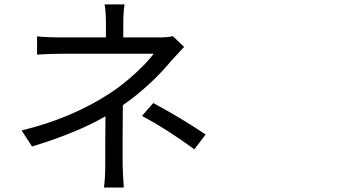

<svg xmlns="http://www.w3.org/2000/svg" viewBox="-20 -802 1540 863"><path d="M447.3 41Q453.1 -2 453.1 -66.4Q453.1 -93.8 453.1 -165Q454.1 -245.1 454.1 -279.3Q326.2 -205.1 124 -143.6L77.1 -215.8Q297.9 -268.6 472.7 -381.8Q534.2 -421.9 591.8 -475.6Q643.6 -523.4 670.9 -560.5H265.6Q205.1 -560.5 146.5 -556.6V-638.7Q184.6 -633.8 264.6 -633.8H456.1V-696.3Q456.1 -750 450.2 -782.2H540Q534.2 -750 534.2 -696.3V-633.8H695.3Q737.3 -633.8 756.8 -639.6L807.6 -590.8Q804.7 -587.9 799.8 -583Q766.6 -546.9 752.9 -532.2Q654.3 -414.1 532.2 -329.1Q532.2 -287.1 531.2 -185.5Q531.2 -97.7 531.2 -66.4Q531.2 -34.2 536.1 35.2Q536.1 39.1 536.1 41ZM853.5 -130.9Q729.5 -221.7 618.2 -281.2L668.9 -338.9Q800.8 -267.6 904.3 -197.3Z"/></svg>

Font: Bpmf GenYo Gothic R
Style: R
Weight: 400
Foundry: But Ko
Version: Version 1.320